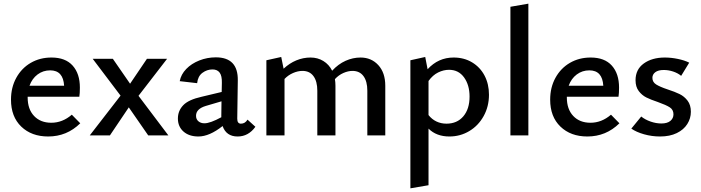

<svg xmlns="http://www.w3.org/2000/svg" viewBox="-20 -739 3827 1048"><path d="M418 -66Q345 6 243 6Q152 6 96 -48Q40 -102 40 -195Q40 -262 69 -314.5Q98 -367 148 -396Q198 -425 261 -425Q337 -425 376.5 -381Q416 -337 416 -261Q416 -229 413 -211H131V-207Q131 -143 166 -106Q201 -69 260 -69Q321 -69 372 -113ZM141 -271H330Q325 -355 254 -355Q215 -355 185 -332.5Q155 -310 141 -271Z M638 -217 486 -418H596L690 -282L782 -418H892L736 -216L899 0H789L683 -153L580 0H470Z M1374 -47Q1336 6 1277 6Q1215 6 1195 -51Q1123 6 1063 6Q1012 6 981.5 -21Q951 -48 951 -92Q951 -134 980 -164.5Q1009 -195 1081 -211L1190 -237L1191 -287Q1192 -325 1179 -342.5Q1166 -360 1140 -360Q1110 -360 1085 -341.5Q1060 -323 1056 -285L961 -296Q968 -333 996.5 -362.5Q1025 -392 1068 -409Q1111 -426 1158 -426Q1280 -426 1278 -300L1275 -91Q1275 -64 1295 -64Q1318 -64 1331 -86ZM1188 -99V-108L1189 -186L1104 -161Q1050 -145 1050 -107Q1050 -88 1063 -77Q1076 -66 1096 -66Q1127 -66 1188 -99Z M2083 -271V0H1985V-244Q1985 -295 1964 -323.5Q1943 -352 1904 -352Q1880 -352 1854 -340.5Q1828 -329 1808 -307Q1811 -291 1811 -271V0H1712V-244Q1712 -295 1691 -323.5Q1670 -352 1631 -352Q1606 -352 1579.5 -340.5Q1553 -329 1533 -308V0H1434V-410L1515 -428L1528 -364Q1560 -394 1597.5 -409.5Q1635 -425 1675 -425Q1714 -425 1745 -406Q1776 -387 1793 -353Q1826 -389 1866 -407Q1906 -425 1948 -425Q2007 -425 2045 -383.5Q2083 -342 2083 -271Z M2649 -222Q2649 -158 2620 -105.5Q2591 -53 2541.5 -23.5Q2492 6 2433 6Q2362 6 2319 -37V272L2220 289V-410L2301 -428L2314 -361Q2372 -425 2456 -425Q2513 -425 2557 -398.5Q2601 -372 2625 -326Q2649 -280 2649 -222ZM2543 -212Q2543 -275 2513 -316.5Q2483 -358 2431 -358Q2401 -358 2371.5 -343.5Q2342 -329 2319 -297V-111Q2337 -88 2362 -76Q2387 -64 2417 -64Q2475 -64 2509 -104Q2543 -144 2543 -212Z M2766 -702 2864 -719V0H2766Z M3361 -66Q3288 6 3186 6Q3095 6 3039 -48Q2983 -102 2983 -195Q2983 -262 3012 -314.5Q3041 -367 3091 -396Q3141 -425 3204 -425Q3280 -425 3319.5 -381Q3359 -337 3359 -261Q3359 -229 3356 -211H3074V-207Q3074 -143 3109 -106Q3144 -69 3203 -69Q3264 -69 3315 -113ZM3084 -271H3273Q3268 -355 3197 -355Q3158 -355 3128 -332.5Q3098 -310 3084 -271Z M3426 -37 3480 -103Q3501 -86 3531 -75.5Q3561 -65 3590 -65Q3622 -65 3639 -79Q3656 -93 3656 -115Q3656 -140 3636 -153Q3616 -166 3571 -182Q3532 -195 3508 -207Q3484 -219 3466.5 -242Q3449 -265 3449 -301Q3449 -360 3494 -392.5Q3539 -425 3609 -425Q3643 -425 3679.5 -417.5Q3716 -410 3742 -397L3698 -325Q3680 -340 3654.5 -348.5Q3629 -357 3603 -357Q3573 -357 3557 -345Q3541 -333 3541 -314Q3541 -291 3561.5 -278Q3582 -265 3624 -251Q3664 -238 3689.5 -225.5Q3715 -213 3733 -189.5Q3751 -166 3751 -129Q3751 -93 3731.5 -62Q3712 -31 3674 -12.5Q3636 6 3583 6Q3538 6 3495.5 -6Q3453 -18 3426 -37Z"/></svg>

Font: Ysabeau Semibold
Style: Regular
Weight: 600
Designer: Christian Thalmann (Catharsis Fonts)
Version: Version 0.003